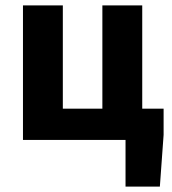

<svg xmlns="http://www.w3.org/2000/svg" viewBox="-20 -516 636 708"><path d="M442.9 172V0H64.7V-496.1H211.7V-115.3H357.5V-496.1H504.5V-115.3H583.3V-18.6L569.5 172Z"/></svg>

Font: Source Sans 3
Style: Regular
Weight: 200
Designer: Paul D. Hunt
Foundry: Adobe
Version: Version 3.046;hotconv 1.0.118;makeotfexe 2.5.65603